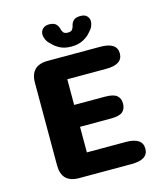

<svg xmlns="http://www.w3.org/2000/svg" viewBox="-117 -888 853 979"><g transform="rotate(-15 309.5 -398.5)"><path d="M544 -561Q544 -502.5 456 -502.5H251V-367H413.5Q458 -367 475.8 -352.2Q493.5 -337.5 493.5 -309.5Q493.5 -281 475.8 -266.2Q458 -251.5 413.5 -251.5H251V-116.5H456Q544 -116.5 544 -58Q544 0 456 0H179Q87 0 87 -92V-527Q87 -619 179 -619H456Q544 -619 544 -561ZM399 -797Q420.5 -797 432.2 -785.8Q444 -774.5 444 -757Q444 -745.5 438.5 -732Q433 -718.5 419.5 -705Q404 -685.5 378.2 -671.8Q352.5 -658 315 -658Q281 -658 257.2 -669.8Q233.5 -681.5 218 -698.5Q201.5 -712.5 194.5 -727.5Q187.5 -742.5 187.5 -755.5Q187.5 -773.5 199.8 -785.2Q212 -797 232 -797Q258.5 -797 269.5 -785.5Q280.5 -774 283.5 -760Q285.5 -749.5 292 -740.5Q298.5 -731.5 316 -731.5Q333.5 -731.5 339.8 -740.5Q346 -749.5 348 -760Q350.5 -774 361.8 -785.5Q373 -797 399 -797Z"/></g></svg>

Font: Sono Monospace
Style: Bold
Weight: 700
Designer: Tyler Finck
Foundry: Tyler Finck
Version: Version 2.112